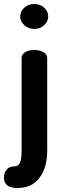

<svg xmlns="http://www.w3.org/2000/svg" viewBox="-58 -727 309 968"><path d="M115 -707Q144 -707 164.5 -688.5Q185 -670 185 -644Q185 -619 164.5 -600Q144 -581 115 -581Q85 -581 64.5 -600Q44 -619 44 -644Q44 -670 64.5 -688.5Q85 -707 115 -707ZM114 -475Q142 -475 161 -464Q180 -453 180 -435V32Q180 118 141 169.5Q102 221 29 221Q-38 221 -38 168Q-38 143 -24 127.5Q-10 112 11 112Q36 112 43.5 92Q51 72 51 32V-435Q51 -453 69 -464Q87 -475 114 -475Z"/></svg>

Font: Dosis
Style: Bold
Weight: 700
Designer: Edgar Tolentino, Pablo Impallari, Igino Marini
Foundry: Edgar Tolentino, Pablo Impallari, Igino Marini
Version: Version 1.007